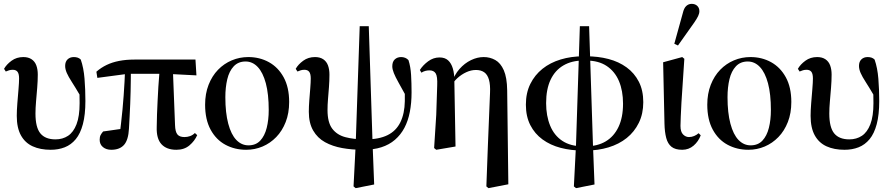

<svg xmlns="http://www.w3.org/2000/svg" viewBox="-20 -764 4635 996"><path d="M243 13Q189 13 149.5 -5Q110 -23 88.5 -62Q67 -101 67 -163Q67 -191 70 -228.5Q73 -266 76 -301.5Q79 -337 79 -357Q79 -381 71 -391.5Q63 -402 46 -402Q36 -402 27.5 -399.5Q19 -397 10 -393L1 -407Q14 -430 40 -449Q66 -468 101 -468Q127 -468 144 -456.5Q161 -445 168.5 -424.5Q176 -404 176 -377Q176 -345 173 -308.5Q170 -272 167 -237.5Q164 -203 164 -175Q164 -103 189.5 -72Q215 -41 268 -41Q305 -41 333 -59.5Q361 -78 377 -119.5Q393 -161 393 -229Q393 -247 392.5 -267.5Q392 -288 392 -310L405 -307L394 -271Q370 -312 352.5 -339Q335 -366 326.5 -385.5Q318 -405 318 -422Q318 -444 330.5 -456Q343 -468 363 -468Q374 -468 383 -465Q392 -462 399 -455Q414 -412 418.5 -355.5Q423 -299 423 -240Q423 -169 410 -120Q397 -71 373 -42Q349 -13 316 0Q283 13 243 13Z M557 13Q531 13 514 -1Q497 -15 497 -39Q497 -54 502 -63.5Q507 -73 515 -82Q535 -85 554 -87.5Q573 -90 592 -93Q611 -96 629 -98L600 -58Q604 -90 608 -125Q612 -160 615.5 -196Q619 -232 621.5 -268.5Q624 -305 626 -339.5Q628 -374 629 -406H659Q659 -378 658.5 -348.5Q658 -319 657.5 -288Q657 -257 655.5 -225Q654 -193 652.5 -161Q651 -129 649 -97Q646 -38 623.5 -12.5Q601 13 557 13ZM485 -360 480 -392Q504 -413 533 -427Q562 -441 598 -448Q634 -455 677 -455H994L999 -373L845 -381H643ZM895 13Q844 13 817.5 -16Q791 -45 793 -105Q793 -138 794.5 -171Q796 -204 797.5 -239.5Q799 -275 801.5 -314.5Q804 -354 808 -401L877 -398L888 -115Q889 -81 900 -67Q911 -53 937 -53Q952 -53 966 -58Q980 -63 991 -74L1003 -63Q990 -33 963 -10Q936 13 895 13Z M1257 13Q1198 13 1149.5 -13Q1101 -39 1072.5 -91.5Q1044 -144 1044 -221Q1044 -278 1062 -324Q1080 -370 1111 -402Q1142 -434 1182.5 -451Q1223 -468 1268 -468Q1327 -468 1375 -441.5Q1423 -415 1451.5 -363Q1480 -311 1480 -235Q1480 -177 1462 -131Q1444 -85 1413 -53Q1382 -21 1342 -4Q1302 13 1257 13ZM1269 -10Q1307 -10 1330 -34.5Q1353 -59 1363.5 -100.5Q1374 -142 1374 -193Q1374 -276 1359 -332Q1344 -388 1317 -416.5Q1290 -445 1254 -445Q1216 -445 1192.5 -420Q1169 -395 1159 -353Q1149 -311 1149 -260Q1149 -179 1164 -122.5Q1179 -66 1206 -38Q1233 -10 1269 -10Z M1825 212 1814 203 1825 -12 1846 -628H1893L1913 -12L1921 193ZM1861 13Q1805 13 1755 4Q1705 -5 1666 -26.5Q1627 -48 1604.5 -87Q1582 -126 1582 -184Q1582 -211 1584.5 -243.5Q1587 -276 1589.5 -306.5Q1592 -337 1592 -357Q1592 -381 1584 -391.5Q1576 -402 1559 -402Q1549 -402 1540.5 -399.5Q1532 -397 1523 -393L1514 -407Q1527 -430 1553 -449Q1579 -468 1614 -468Q1640 -468 1657 -456.5Q1674 -445 1681.5 -424.5Q1689 -404 1689 -377Q1689 -345 1686.5 -312.5Q1684 -280 1681.5 -250Q1679 -220 1679 -193Q1679 -129 1703.5 -96.5Q1728 -64 1771.5 -52.5Q1815 -41 1871 -41ZM1865 13 1878 -41Q1946 -41 1990.5 -63Q2035 -85 2057 -130Q2079 -175 2080 -239Q2080 -256 2080 -274Q2080 -292 2080 -311H2096L2086 -266Q2063 -308 2047 -336.5Q2031 -365 2023 -385Q2015 -405 2015 -420Q2015 -444 2028 -456Q2041 -468 2061 -468Q2072 -468 2082 -464Q2092 -460 2099 -452Q2110 -418 2112.5 -375Q2115 -332 2115 -285Q2115 -230 2106 -183.5Q2097 -137 2078 -101Q2059 -65 2029 -39Q1999 -13 1958 0Q1917 13 1865 13Z M2232 4 2243 -168 2248 -321Q2250 -368 2240 -383.5Q2230 -399 2208 -399Q2198 -399 2187.5 -396.5Q2177 -394 2166 -387L2158 -401Q2174 -426 2201 -446Q2228 -466 2260 -466Q2288 -466 2304.5 -451Q2321 -436 2329 -409Q2337 -382 2337 -346V-339L2343 -4L2243 13ZM2503 203 2511 -11 2522 -282Q2524 -324 2516.5 -350.5Q2509 -377 2492 -389Q2475 -401 2449 -401Q2424 -401 2399 -389.5Q2374 -378 2353 -359Q2332 -340 2320 -315L2308 -334L2323 -333Q2337 -376 2363.5 -406Q2390 -436 2423 -452Q2456 -468 2489 -468Q2522 -468 2549.5 -452.5Q2577 -437 2593.5 -399.5Q2610 -362 2611 -296L2617 192L2514 212Z M2957 203 2968 -12 2988 -628H3036L3056 -12L3064 193L2968 212ZM3004 17Q2942 17 2888.5 3Q2835 -11 2794.5 -40.5Q2754 -70 2731 -115Q2708 -160 2708 -221Q2708 -282 2731 -328.5Q2754 -375 2794 -407Q2834 -439 2888.5 -455.5Q2943 -472 3006 -472V-450Q2946 -450 2902.5 -424.5Q2859 -399 2836 -350Q2813 -301 2813 -229Q2813 -163 2834 -112Q2855 -61 2897.5 -33Q2940 -5 3004 -5ZM3019 17V-5Q3079 -5 3122 -30.5Q3165 -56 3188.5 -105.5Q3212 -155 3212 -226Q3212 -293 3191 -343Q3170 -393 3127.5 -421.5Q3085 -450 3020 -450V-472Q3083 -472 3136.5 -458Q3190 -444 3230.5 -414.5Q3271 -385 3294 -340Q3317 -295 3317 -234Q3317 -174 3294 -127Q3271 -80 3231 -48Q3191 -16 3136.5 0.5Q3082 17 3019 17Z M3519 13Q3483 13 3463.5 -2.5Q3444 -18 3436 -48.5Q3428 -79 3427 -122L3420 -441L3519 -468L3530 -459Q3526 -387 3521.5 -330.5Q3517 -274 3515 -232Q3513 -190 3511.5 -160Q3510 -130 3510 -111Q3510 -80 3523.5 -66.5Q3537 -53 3554 -53Q3568 -53 3581 -58.5Q3594 -64 3604 -73L3615 -62Q3603 -30 3578 -8.5Q3553 13 3519 13ZM3478 -537 3522 -696Q3528 -722 3540 -733Q3552 -744 3568 -744Q3586 -744 3597 -733.5Q3608 -723 3608 -706Q3608 -694 3601.5 -680.5Q3595 -667 3582 -648L3497 -528Z M3862 13Q3803 13 3754.5 -13Q3706 -39 3677.5 -91.5Q3649 -144 3649 -221Q3649 -278 3667 -324Q3685 -370 3716 -402Q3747 -434 3787.5 -451Q3828 -468 3873 -468Q3932 -468 3980 -441.5Q4028 -415 4056.5 -363Q4085 -311 4085 -235Q4085 -177 4067 -131Q4049 -85 4018 -53Q3987 -21 3947 -4Q3907 13 3862 13ZM3874 -10Q3912 -10 3935 -34.5Q3958 -59 3968.5 -100.5Q3979 -142 3979 -193Q3979 -276 3964 -332Q3949 -388 3922 -416.5Q3895 -445 3859 -445Q3821 -445 3797.5 -420Q3774 -395 3764 -353Q3754 -311 3754 -260Q3754 -179 3769 -122.5Q3784 -66 3811 -38Q3838 -10 3874 -10Z M4361 13Q4307 13 4267.5 -5Q4228 -23 4206.5 -62Q4185 -101 4185 -163Q4185 -191 4188 -228.5Q4191 -266 4194 -301.5Q4197 -337 4197 -357Q4197 -381 4189 -391.5Q4181 -402 4164 -402Q4154 -402 4145.5 -399.5Q4137 -397 4128 -393L4119 -407Q4132 -430 4158 -449Q4184 -468 4219 -468Q4245 -468 4262 -456.5Q4279 -445 4286.5 -424.5Q4294 -404 4294 -377Q4294 -345 4291 -308.5Q4288 -272 4285 -237.5Q4282 -203 4282 -175Q4282 -103 4307.5 -72Q4333 -41 4386 -41Q4423 -41 4451 -59.5Q4479 -78 4495 -119.5Q4511 -161 4511 -229Q4511 -247 4510.5 -267.5Q4510 -288 4510 -310L4523 -307L4512 -271Q4488 -312 4470.5 -339Q4453 -366 4444.5 -385.5Q4436 -405 4436 -422Q4436 -444 4448.5 -456Q4461 -468 4481 -468Q4492 -468 4501 -465Q4510 -462 4517 -455Q4532 -412 4536.5 -355.5Q4541 -299 4541 -240Q4541 -169 4528 -120Q4515 -71 4491 -42Q4467 -13 4434 0Q4401 13 4361 13Z"/></svg>

Font: Source Serif 4 60pt SemiBold
Style: Regular
Weight: 600
Version: Version 4.004;hotconv 1.0.116;makeotfexe 2.5.65601